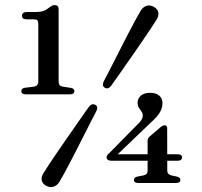

<svg xmlns="http://www.w3.org/2000/svg" viewBox="-20 -736 814 772"><path d="M86.5 -658.3H116.8Q126.3 -658.3 130.1 -654.4Q134 -650.5 134 -638.7V-408.6Q134 -399.4 129.6 -394.3Q125.2 -389.1 116.7 -387.7L80.6 -383.1Q65.9 -381 65.9 -369.7Q65.9 -356.8 83.4 -356.8H261.3Q278.9 -356.8 278.9 -369.4Q278.9 -380.3 264.6 -382.8L232.2 -387.7Q223.7 -389.3 219.7 -394.4Q215.7 -399.4 215.7 -408.3V-699.4Q215.7 -715.6 199.1 -715.6Q193.8 -715.6 189.3 -713.2Q184.7 -710.8 179.1 -706.7Q168.2 -697.2 156.2 -692.5Q144.1 -687.8 123.3 -687.8H87.5Q78.4 -687.8 73.3 -683.6Q68.2 -679.4 68.2 -672.8Q68.2 -666.2 72.6 -662.2Q77.1 -658.3 86.5 -658.3ZM573.5 -168Q573.5 -175 575.6 -179.6Q577.7 -184.3 581.9 -187.3L625.7 -224.7Q631 -229 634.6 -230.6Q638.2 -232.2 641.8 -232.2Q652.2 -232.2 652.2 -221L652.6 -50Q652.6 -41.7 657.2 -37.1Q661.8 -32.4 669.4 -30.6L690.5 -26.2Q697.5 -24.5 701.4 -21.3Q705.3 -18.1 705.3 -12.8Q705.3 -0.2 687.5 -0.2H536.2Q518.4 -0.2 518.4 -12.8Q518.4 -23.4 533.1 -26.2L556.4 -30.6Q564.7 -32.2 569.1 -37Q573.5 -41.7 573.5 -50ZM531.1 -233.8Q543.5 -245 548.8 -254.1Q554.1 -263.3 554.1 -271Q554.1 -280.7 548.9 -287.7Q543.7 -294.7 538.5 -302.7Q533.3 -310.8 533.3 -322.7Q533.3 -339.7 546.2 -351.3Q559.1 -362.8 584.8 -362.8Q606.7 -362.8 620 -351.8Q633.3 -340.7 633.3 -321.1Q633.3 -303.5 623.8 -285.9Q614.3 -268.3 586.9 -243.7L439.7 -102.6L433.3 -115.6H694.9Q702.8 -115.6 707.3 -112.8Q711.8 -109.9 711.8 -103.5Q711.8 -89.8 694.6 -89.8H427Q418.1 -89.8 413.3 -93.6Q408.5 -97.4 408.5 -103.7Q408.5 -107.6 411 -111.8Q413.5 -116 420.9 -121.9ZM428.4 -393.2Q421.5 -384 415.5 -381.6Q409.4 -379.3 401.4 -383.4Q394.1 -387.4 393.8 -394.4Q393.4 -401.4 398.1 -410.9Q406.3 -426.4 418 -448.9Q429.6 -471.4 442.9 -497.8Q456.3 -524.1 470.5 -552Q484.7 -579.8 498.4 -606.1Q512.1 -632.4 524.3 -654.9Q536.6 -677.4 545.6 -692.6Q554.9 -708 569.1 -712.5Q583.4 -717.1 599 -708.2Q613.9 -699.8 616.6 -686.2Q619.2 -672.7 609.6 -657.3Q601.5 -643.9 587.9 -623.5Q574.3 -603.2 557.6 -578.5Q540.9 -553.8 522.7 -527.7Q504.4 -501.6 486.9 -476.4Q469.3 -451.2 454.2 -429.8Q439 -408.5 428.4 -393.2ZM335.7 -304.3Q342.8 -313.5 349.1 -316Q355.3 -318.4 363.1 -314.5Q370.6 -310.3 370.9 -303.2Q371.2 -296.1 366 -286.6Q357.8 -271.1 346.3 -248.6Q334.7 -226.1 321.4 -199.6Q308 -173.2 293.8 -145.2Q279.6 -117.3 265.9 -90.9Q252.2 -64.5 240.1 -42.1Q228 -19.7 218.7 -4.5Q209.4 10.4 195.1 14.8Q180.7 19.3 165.3 10.9Q150.6 2.7 147.8 -11Q145.1 -24.7 154.9 -39.8Q163 -53.2 176.5 -73.7Q190 -94.1 206.8 -118.9Q223.6 -143.7 241.8 -169.8Q260.1 -195.9 277.6 -221.1Q295.2 -246.3 310.2 -267.9Q325.3 -289.5 335.7 -304.3Z"/></svg>

Font: Fraunces
Style: Regular
Weight: 900
Version: Version 1.000;[b76b70a41]